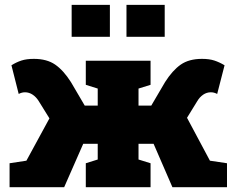

<svg xmlns="http://www.w3.org/2000/svg" viewBox="-20 -782 980 802"><path d="M20 0V-100.1L90.3 -110.8L186.5 -287.6L141.6 -359.9Q131.3 -376.5 116.5 -386.5Q101.6 -396.5 84.5 -396.5Q78.1 -396.5 72 -395Q65.9 -393.6 58.1 -389.6L27.8 -509.3Q47.9 -522 69.3 -529.1Q90.8 -536.1 121.6 -536.1Q175.8 -536.1 210.4 -512.2Q245.1 -488.3 276.4 -439L334 -340.8H388.2V-412.1L338.4 -427.7V-528.3H608.9V-427.7L558.6 -412.1V-340.8H611.8L669.4 -439Q700.7 -488.3 735.1 -512.2Q769.5 -536.1 823.7 -536.1Q854 -536.1 875.5 -529.1Q897 -522 918 -509.3L887.2 -389.6Q879.4 -393.6 873.3 -395Q867.2 -396.5 860.8 -396.5Q843.3 -396.5 828.6 -386.5Q814 -376.5 804.2 -359.9L761.2 -290L856.9 -110.8L928.2 -100.1V0H700.2L621.6 -181.2H558.6V-115.7L608.9 -100.1V0H338.4V-100.1L388.2 -115.7V-181.2H327.6L248 0ZM508.3 -628.4V-761.7H668V-628.4ZM279.3 -628.4V-761.7H439V-628.4Z"/></svg>

Font: Roboto Slab LO Black
Style: Regular
Weight: 900
Designer: Google
Version: Version 2.000